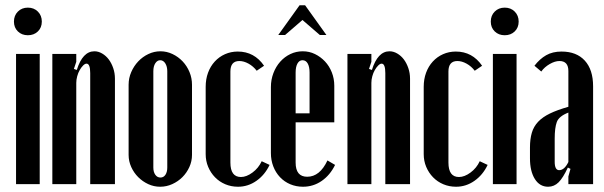

<svg xmlns="http://www.w3.org/2000/svg" viewBox="-20 -700 2296 730"><path d="M33 -618Q33 -641 48 -656Q63 -671 86 -671Q109 -671 124 -656Q139 -641 139 -618Q139 -595 124 -580.5Q109 -566 86 -566Q63 -566 48 -580.5Q33 -595 33 -618ZM131 -495V0H41V-495Z M272 -434Q294 -505 339 -505Q354 -505 368.5 -496.5Q383 -488 393.5 -474Q404 -460 410.5 -441Q417 -422 417 -401V0H323V-422Q323 -458 309 -458Q303 -458 296 -451Q289 -444 283 -433.5Q277 -423 273.5 -410Q270 -397 270 -385V0H179V-495H270V-465L261 -438Z M590 -505Q614 -505 636 -494.5Q658 -484 674.5 -466.5Q691 -449 700.5 -426Q710 -403 710 -378V-111Q710 -87 700 -65Q690 -43 673.5 -26.5Q657 -10 635 0Q613 10 589 10Q565 10 543.5 0Q522 -10 505.5 -26.5Q489 -43 479 -65Q469 -87 469 -111V-378Q469 -403 479 -426Q489 -449 505.5 -466.5Q522 -484 544 -494.5Q566 -505 590 -505ZM589 -471Q578 -471 570.5 -459.5Q563 -448 563 -429V-63Q563 -46 570.5 -35.5Q578 -25 590 -25Q602 -25 609 -35.5Q616 -46 616 -63V-429Q616 -447 608.5 -459Q601 -471 589 -471Z M762 -370Q762 -399 771 -423.5Q780 -448 796.5 -466Q813 -484 835.5 -494Q858 -504 884 -504Q947 -504 984 -450L956 -431Q943 -448 925 -458Q907 -468 890 -468Q856 -468 856 -428V-82Q856 -27 896 -27Q917 -27 940 -44Q963 -61 975 -87L1005 -73Q987 -35 955 -12.5Q923 10 885 10Q859 10 836.5 0.5Q814 -9 797.5 -26Q781 -43 771.5 -65.5Q762 -88 762 -114Z M1010 -369Q1010 -397 1019.5 -422Q1029 -447 1045.5 -465.5Q1062 -484 1084 -494.5Q1106 -505 1131 -505Q1156 -505 1177.5 -494.5Q1199 -484 1215.5 -466.5Q1232 -449 1241.5 -425Q1251 -401 1251 -374V-235H1104V-82Q1104 -28 1148 -28Q1196 -28 1225 -90L1254 -73Q1235 -34 1203 -12Q1171 10 1132 10Q1106 10 1083.5 0.5Q1061 -9 1044.5 -26.5Q1028 -44 1019 -67.5Q1010 -91 1010 -118ZM1157 -269V-424Q1157 -446 1150 -458.5Q1143 -471 1130 -471Q1118 -471 1111 -458.5Q1104 -446 1104 -424V-269ZM1119 -680H1140L1221 -567H1196L1130 -624L1064 -567H1038Z M1394 -434Q1416 -505 1461 -505Q1476 -505 1490.5 -496.5Q1505 -488 1515.5 -474Q1526 -460 1532.5 -441Q1539 -422 1539 -401V0H1445V-422Q1445 -458 1431 -458Q1425 -458 1418 -451Q1411 -444 1405 -433.5Q1399 -423 1395.5 -410Q1392 -397 1392 -385V0H1301V-495H1392V-465L1383 -438Z M1591 -370Q1591 -399 1600 -423.5Q1609 -448 1625.5 -466Q1642 -484 1664.5 -494Q1687 -504 1713 -504Q1776 -504 1813 -450L1785 -431Q1772 -448 1754 -458Q1736 -468 1719 -468Q1685 -468 1685 -428V-82Q1685 -27 1725 -27Q1746 -27 1769 -44Q1792 -61 1804 -87L1834 -73Q1816 -35 1784 -12.5Q1752 10 1714 10Q1688 10 1665.5 0.5Q1643 -9 1626.5 -26Q1610 -43 1600.5 -65.5Q1591 -88 1591 -114Z M1846 -618Q1846 -641 1861 -656Q1876 -671 1899 -671Q1922 -671 1937 -656Q1952 -641 1952 -618Q1952 -595 1937 -580.5Q1922 -566 1899 -566Q1876 -566 1861 -580.5Q1846 -595 1846 -618ZM1944 -495V0H1854V-495Z M1995 -139Q1995 -171 2002 -195Q2009 -219 2026 -237Q2043 -255 2071 -268.5Q2099 -282 2141 -294V-430Q2141 -468 2107 -468Q2090 -468 2070 -456.5Q2050 -445 2038 -428L2012 -450Q2032 -476 2056.5 -490Q2081 -504 2115 -504Q2172 -504 2203.5 -469.5Q2235 -435 2235 -372V0H2141V-29L2149 -58L2139 -63Q2121 -24 2104 -7Q2087 10 2064 10Q2032 10 2013.5 -19.5Q1995 -49 1995 -98ZM2106 -53Q2126 -53 2141 -84V-272Q2105 -258 2097 -236Q2089 -214 2089 -173V-85Q2089 -53 2106 -53Z"/></svg>

Font: Moniqa ExtBd Cond Paragraph
Style: Regular
Weight: 800
Width: 3
Designer: Rajesh Rajput
Foundry: Rajesh Rajput
Version: Version 1.000